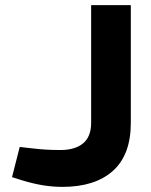

<svg xmlns="http://www.w3.org/2000/svg" viewBox="-20 -720 588 750"><path d="M224 10Q187 10 149 4Q111 -2 65 -16L27 -28L57 -146L101 -141Q134 -137 160.5 -135.5Q187 -134 216 -134Q273 -134 304.5 -160Q336 -186 336 -240V-700H491V-240Q491 -115 421 -52.5Q351 10 224 10Z"/></svg>

Font: REM SemiBold
Style: Regular
Weight: 600
Designer: Octavio Pardo
Foundry: Ashler Design
Version: Version 1.005;gftools[0.9.28]